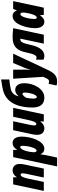

<svg xmlns="http://www.w3.org/2000/svg" viewBox="1174 -1998 1050 3465"><g transform="rotate(-90 1699.5 -265.0)"><path d="M-13 0H149L209 -285C225 -358 246 -418 280 -418C298 -418 305 -405 305 -383C305 -366 300 -337 294 -308L229 0H390L465 -353C472 -388 474 -413 474 -433C474 -533 413 -563 354 -563C307 -563 267 -535 235 -489H232L234 -553H105Z M429 240H589L634 30C637 13 643 -21 647 -58H650C668 -15 703 10 747 10C892 10 967 -237 967 -396C967 -510 922 -563 852 -563C806 -563 768 -542 730 -483H726L728 -553H597ZM715 -130C695 -130 685 -147 685 -184C685 -249 723 -427 779 -427C793 -427 801 -409 801 -372C801 -295 764 -130 715 -130Z M1119 10C1167 10 1207 -19 1239 -64H1242L1240 0H1369L1486 -553H1325L1264 -269C1248 -195 1227 -135 1194 -135C1175 -135 1169 -148 1169 -170C1169 -188 1173 -217 1179 -247L1244 -553H1083L1008 -201C1003 -172 999 -143 999 -120C999 -40 1041 10 1119 10Z M1672 10C1829 10 1931 -184 1931 -349C1931 -470 1875 -516 1808 -516C1766 -516 1728 -493 1698 -454H1695C1709 -521 1744 -578 1829 -597C1893 -611 1940 -617 1998 -622V-770C1905 -759 1837 -744 1799 -734C1535 -665 1492 -384 1492 -204C1492 -46 1569 10 1672 10ZM1680 -126C1663 -126 1653 -149 1653 -193C1653 -226 1658 -268 1668 -317C1681 -343 1717 -385 1738 -385C1759 -385 1762 -359 1762 -334C1762 -271 1729 -126 1680 -126Z M1967 240C2078 240 2128 163 2176 61L2464 -553H2295L2206 -340C2199 -322 2185 -279 2177 -247H2174C2175 -276 2176 -307 2176 -337L2175 -553H2012L2046 -10L2016 52C2002 80 1990 95 1962 95C1951 95 1937 92 1920 86L1890 230C1910 237 1934 240 1967 240Z M2419 10C2556 10 2601 -141 2625 -249C2653 -374 2673 -424 2723 -424H2735L2645 0H2806L2924 -552C2864 -559 2826 -563 2760 -563C2594 -563 2519 -485 2486 -318C2457 -170 2428 -131 2396 -131C2382 -131 2368 -134 2356 -144V-6C2376 4 2390 10 2419 10Z M3039 10C3090 10 3121 -23 3155 -66H3159L3163 0H3294L3412 -553H3271L3245 -487H3242C3222 -543 3185 -563 3143 -563C2991 -563 2924 -298 2924 -156C2924 -54 2968 10 3039 10ZM3112 -126C3098 -126 3090 -145 3090 -181C3090 -252 3126 -423 3176 -423C3196 -423 3206 -406 3206 -370C3206 -351 3204 -327 3190 -265C3178 -209 3154 -126 3112 -126Z"/></g></svg>

Font: Noto Sans UI Condensed Black
Style: Italic
Weight: 900
Width: 3
Italic angle: -192°
Designer: Monotype Design Team
Foundry: Monotype Imaging Inc.
Version: Version 1.901